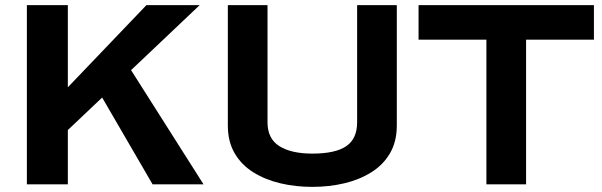

<svg xmlns="http://www.w3.org/2000/svg" viewBox="-20 -720 2350 750"><path d="M85 -700H245V-379L552 -700H760L492 -446L775 0H576L379 -339L245 -212V0H85Z M870 -700H1025V-242Q1025 -178 1071.5 -149Q1118 -120 1200 -120Q1290 -120 1332.5 -149Q1375 -178 1375 -242V-700H1530V-230Q1530 -167 1503.5 -121.5Q1477 -76 1430.5 -47Q1384 -18 1325 -4Q1266 10 1200 10Q1134 10 1075 -4Q1016 -18 969.5 -47Q923 -76 896.5 -121.5Q870 -167 870 -230Z M1615 -565V-700H2300V-565H2035V0H1880V-565Z"/></svg>

Font: Copperplate Sans CC
Style: Bold
Weight: 700
Designer: indestructible type*
Foundry: Cowboy Collective
Version: Version 1.000